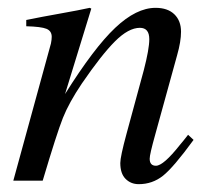

<svg xmlns="http://www.w3.org/2000/svg" viewBox="-20 -461 540 490"><path d="M460 -117 474 -104Q423 -34 396 -12.5Q369 9 334 9Q314 9 300.5 -4.5Q287 -18 287 -45Q287 -61 303 -120L347 -282Q361 -336 361 -361Q361 -390 337 -390Q308 -390 273.5 -355.5Q239 -321 189 -248Q156 -199 140.5 -160Q125 -121 89 0H14L110 -350Q112 -360 112 -367Q112 -382 98.5 -387.5Q85 -393 47 -394V-410Q86 -418 134 -426.5Q182 -435 209 -441L213 -439L146 -221Q220 -339 274 -390Q328 -441 377 -441Q408 -441 425 -424.5Q442 -408 442 -380Q442 -355 432 -320L376 -117Q362 -67 362 -56Q362 -38 378 -38Q397 -38 439 -91Q446 -99 460 -117Z"/></svg>

Font: STIX
Style: Italic
Weight: 400
Italic angle: -16.33°
Designer: MicroPress Inc., with final additions and corrections provided by Coen Hoffman, Elsevier (retired)
Version: Version 1.1.1